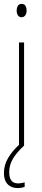

<svg xmlns="http://www.w3.org/2000/svg" viewBox="-20 -744 217 981"><path d="M91 -724Q105 -724 110.5 -713.5Q116 -703 116 -691Q116 -675 109 -665.5Q102 -656 90 -656Q77 -656 71 -666.5Q65 -677 65 -690Q65 -702 70.5 -713Q76 -724 91 -724ZM103 -527V0H77V-527ZM27 136Q27 193 72 193Q81 193 91.5 191Q102 189 106 188V211Q100 213 91 215Q82 217 71 217Q38 217 19 197Q0 177 0 140Q0 99 22.5 61.5Q45 24 83 -9L103 0Q64 36 45.5 68Q27 100 27 136Z"/></svg>

Font: Noto Sans Lao Looped ExtraCondensed Thin
Style: Regular
Weight: 100
Width: 2
Designer: Mark Frömberg, Ben Mitchell
Foundry: The Fontpad Ltd
Version: Version 1.002; ttfautohint (v1.8.4.7-5d5b)